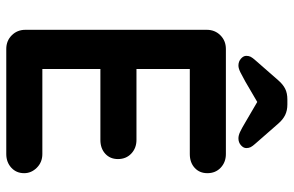

<svg xmlns="http://www.w3.org/2000/svg" viewBox="-182 -754 936 612"><g transform="rotate(90 286.0 -448.0)"><path d="M532 -57Q532 -32 514.5 -16Q497 0 471 0H136Q110 0 92.5 -17.5Q75 -35 75 -61V-639Q75 -665 92.5 -682.5Q110 -700 136 -700H471Q497 -700 514.5 -683.5Q532 -667 532 -641Q532 -616 515 -600.5Q498 -585 471 -585H200V-415H426Q452 -415 469.5 -398.5Q487 -382 487 -356Q487 -331 470 -315.5Q453 -300 426 -300H200V-115H471Q497 -115 514.5 -97.5Q532 -80 532 -57ZM452 -765Q452 -756 443 -748Q434 -740 421 -740Q412 -740 401 -745Q390 -750 370 -762L305 -800L240 -762Q224 -753 211 -746.5Q198 -740 189 -740Q176 -740 167 -748Q158 -756 158 -765Q158 -773 161 -779Q164 -785 173 -795L236 -867Q249 -882 263 -889Q277 -896 297 -896H313Q332 -896 346.5 -889Q361 -882 374 -867L437 -795Q446 -785 449 -779Q452 -773 452 -765Z"/></g></svg>

Font: Quicksand
Style: Bold
Weight: 700
Version: Version 3.000